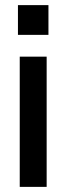

<svg xmlns="http://www.w3.org/2000/svg" viewBox="-20 -729 258 749"><path d="M57 -508H162V0H57ZM50 -593V-709H169V-593Z"/></svg>

Font: LT Superior Semi-bold
Style: Regular
Weight: 600
Designer: Daniel Lyons
Foundry: LyonsType
Version: Version 1.0